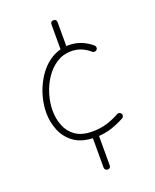

<svg xmlns="http://www.w3.org/2000/svg" viewBox="-156 -750 835 1035"><g transform="rotate(-20 261.5 -233.0)"><path d="M279.3 195.8Q272 195.8 266.8 190.7Q261.7 185.5 261.7 178.2V9.8Q194.3 6.8 152.6 -24.4Q110.8 -55.7 91.6 -103.5Q72.3 -151.4 72.3 -204.6Q72.3 -250 85.2 -296.9Q98.1 -343.8 122.6 -385.7Q147 -427.7 182.1 -458Q217.3 -488.3 261.7 -500V-642.6Q261.7 -660.6 279.3 -660.6Q296.9 -660.6 296.9 -642.6V-505.9Q303.2 -506.3 310.1 -506.3Q349.1 -506.3 381.8 -492.9Q414.6 -479.5 441.4 -456.5Q446.8 -451.7 447.5 -444.1Q448.2 -436.5 443.4 -431.2Q438.5 -425.8 430.9 -425.3Q423.3 -424.8 418 -429.2Q395.5 -449.2 368.9 -460.2Q342.3 -471.2 310.5 -471.2Q264.6 -471.2 227.3 -447Q189.9 -422.9 163.3 -383.3Q136.7 -343.8 122.6 -296.6Q108.4 -249.5 108.4 -203.6Q108.4 -157.7 124.3 -116.7Q140.1 -75.7 176.3 -50.3Q212.4 -24.9 272.9 -24.9Q319.8 -24.9 358.4 -37.1Q397 -49.3 430.7 -68.4Q437.5 -71.3 444.3 -68.4Q451.2 -65.4 454.1 -58.6Q456.5 -52.2 453.9 -45.4Q451.2 -38.6 444.3 -35.6Q411.1 -17.6 375.2 -5.4Q339.4 6.8 296.9 9.8V178.2Q296.9 195.8 279.3 195.8Z"/></g></svg>

Font: Mikhak-DS2-FD ExtraLight
Style: Regular
Weight: 200
Designer: Amin Abedi
Version: Version 3.2